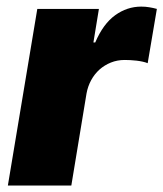

<svg xmlns="http://www.w3.org/2000/svg" viewBox="-20 -573 504 593"><path d="M4.3 0 95.2 -545.5H285.5L268.5 -441.8H274.1Q298.7 -499.3 335.6 -525.9Q372.5 -552.6 416.2 -552.6Q429 -552.6 440.9 -550.6Q452.8 -548.7 464.5 -545.5L436.1 -377.8Q429.3 -380.7 420.3 -382.6Q411.2 -384.6 401.6 -385.7Q392 -386.7 382.5 -387.3Q372.9 -387.8 365.1 -387.8Q342.3 -387.8 322.4 -379.8Q302.6 -371.8 287.1 -358Q271.7 -344.1 261.4 -325.1Q251.1 -306.1 247.2 -284.1L200.3 0Z"/></svg>

Font: Inter P Black
Style: Italic
Weight: 900
Italic angle: -9.40001°
Designer: Rasmus Andersson
Foundry: rsms
Version: Version 3.018;git-588b23468